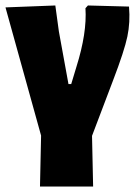

<svg xmlns="http://www.w3.org/2000/svg" viewBox="-21 -496 500 701"><path d="M125 185 129 -1 -1 -469 181 -476 194 -381 229 -189H239L258 -252Q297 -376 291 -466L300 -476L450 -472Q455 -415 444 -362.5Q433 -310 392 -203L315 0L319 185Z"/></svg>

Font: Alegreya Sans Black
Style: Regular
Weight: 900
Designer: Juan Pablo del Peral
Foundry: Huerta Tipografica
Version: Version 2.007